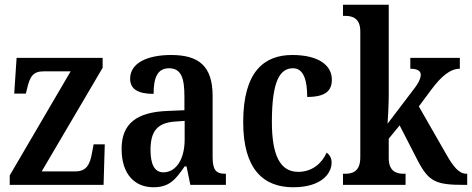

<svg xmlns="http://www.w3.org/2000/svg" viewBox="-20 -780 1991 810"><path d="M21 0H417L422 -171H375L369 -140C360 -83 343 -57 298 -57H156L413 -494V-536H50L40 -385H89L94 -405C106 -458 120 -479 164 -479H278L21 -40Z M627 10C695 10 721 -23 759 -78H767L783 0H933V-47H930C891 -47 877 -63 877 -118V-375C877 -502 818 -548 702 -548C603 -548 529 -515 529 -448C529 -404 562 -384 628 -384C628 -450 643 -492 693 -492C746 -492 758 -448 758 -373V-315L687 -312C557 -307 493 -259 493 -152C493 -41 552 10 627 10ZM669 -53C632 -53 615 -87 615 -147C615 -222 640 -261 716 -267L759 -270V-191C759 -110 724 -53 669 -53Z M1217 10C1336 10 1379 -48 1379 -94C1379 -113 1371 -127 1358 -136C1338 -91 1297 -55 1238 -55C1160 -55 1127 -128 1127 -266C1127 -441 1162 -492 1216 -492C1263 -492 1276 -437 1276 -371C1357 -371 1380 -400 1380 -444C1380 -506 1322 -548 1213 -548C1097 -548 1006 -481 1006 -265C1006 -65 1092 10 1217 10Z M1427 0H1691V-47H1683C1655 -47 1620 -55 1620 -113V-195L1666 -251L1742 -103C1789 -13 1819 0 1939 0H1951V-47H1948C1916 -47 1892 -77 1861 -132L1747 -331L1799 -401C1843 -460 1880 -490 1920 -490V-536H1711V-490C1739 -490 1755 -482 1755 -465C1755 -453 1750 -434 1722 -399L1615 -258C1616 -266 1620 -341 1620 -376V-760H1427V-713H1437C1464 -713 1500 -705 1500 -648V-116C1500 -55 1465 -47 1437 -47H1427Z"/></svg>

Font: Noto Serif Georgian Condensed SemiBold
Style: Regular
Weight: 600
Width: 3
Designer: Monotype Design Team, Akaki Razmadze
Foundry: Google LLC
Version: Version 2.003